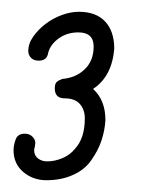

<svg xmlns="http://www.w3.org/2000/svg" viewBox="-20 -603 248 326"><path d="M62 -514Q60 -500 46 -500Q37 -500 32.5 -505Q28 -510 28 -516Q28 -529 36.5 -541Q45 -553 57.5 -562.5Q70 -572 85 -577.5Q100 -583 114 -583Q143 -583 158.5 -566.5Q174 -550 174 -520Q170 -473 138 -452Q159 -433 159 -399Q158 -382 152.5 -365Q147 -348 135 -331Q124 -315 104 -306Q84 -297 59 -297Q36 -297 19.5 -311Q3 -325 3 -348Q3 -356 6.5 -366Q10 -376 22 -376Q30 -376 35 -371Q40 -366 40 -360Q40 -359 39.5 -357Q39 -355 39 -353Q38 -351 38 -348Q38 -339 44.5 -334Q51 -329 60 -329Q73 -329 86 -334.5Q99 -340 107 -350Q124 -368 124 -402Q124 -417 115.5 -426.5Q107 -436 90 -436Q73 -436 73 -453Q73 -461 76.5 -464Q80 -467 86 -469Q109 -471 124 -485.5Q139 -500 139 -524Q139 -548 113 -548Q94 -548 80 -538Q66 -528 62 -514Z"/></svg>

Font: Gruenewald VA
Style: Regular
Weight: 400
Designer: Peter Wiegel
Foundry: Peter Wiegel, nach dem Schriftentwurf von Dr. H. Gr¸newald
Version: Version 0.007